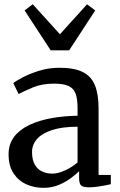

<svg xmlns="http://www.w3.org/2000/svg" viewBox="-20 -893 576 924"><path d="M188.9 11Q144.1 11 105.9 -6.5Q67.8 -24 44.5 -59.8Q21.3 -95.5 21.3 -150Q21.3 -200.5 48.7 -235.7Q76.2 -270.8 123.1 -292.5Q170.1 -314.2 229.5 -324.7Q289 -335.2 353.3 -336V-371.5Q353.3 -416.7 343.7 -442.6Q334.1 -468.4 309.5 -479.4Q284.9 -490.5 239.5 -490.5Q181.2 -490.5 137.4 -472Q93.6 -453.4 69.6 -440.6L43.9 -492.9Q54 -501.9 87.2 -519.6Q120.3 -537.4 167.3 -552.1Q214.3 -566.9 265.9 -566.9Q336.3 -566.9 377.6 -546.7Q418.8 -526.6 436.6 -483.2Q454.4 -439.8 454.4 -370.3V-51.1H513.4V-6.6Q502.3 -3.8 484.1 -0.3Q465.9 3.2 445.8 5.8Q425.6 8.4 408.7 8.4Q382.3 8.4 371.5 0.5Q360.7 -7.4 360.7 -37.1V-69Q348.2 -56.6 323.6 -37.6Q299 -18.6 264.8 -3.8Q230.6 11 188.9 11ZM232.5 -57.4Q259.2 -57.4 293.3 -73.1Q327.4 -88.8 353.3 -111.3V-283.3Q278.3 -282.9 229.8 -266.9Q181.3 -250.8 157.7 -223.6Q134.2 -196.4 134.2 -161.8Q134.2 -124.6 147 -101.6Q159.8 -78.6 182.1 -68Q204.4 -57.4 232.5 -57.4ZM223.9 -650.8 98.5 -842.7 137.5 -872.6 268.4 -728.1 398.9 -872.3 438.2 -842.7 312.9 -650.8Z"/></svg>

Font: Merriweather Light
Style: Regular
Weight: 300
Version: Version 2.100